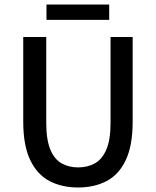

<svg xmlns="http://www.w3.org/2000/svg" viewBox="-20 -819 691 851"><path d="M326 12Q254 12 199.5 -16.5Q145 -45 114 -109.5Q83 -174 83 -280V-655H185V-274Q185 -200 203 -156.5Q221 -113 253 -95Q285 -77 326 -77Q368 -77 400.5 -95Q433 -113 451.5 -156.5Q470 -200 470 -274V-655H568V-280Q568 -174 537.5 -109.5Q507 -45 452.5 -16.5Q398 12 326 12ZM186 -731V-799H464V-731Z"/></svg>

Font: Assistant SemiBold
Style: Regular
Weight: 600
Designer: Hebrew By Ben Nathan, Latin by Paul Hunt
Version: Version 3.000